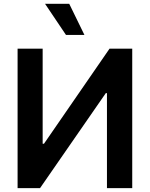

<svg xmlns="http://www.w3.org/2000/svg" viewBox="-20 -981 781 1001"><path d="M202.4 -727.3V-231.5H209.2L551.1 -727.3H669.4V0H537.6V-495.4H531.6L188.6 0H71.7V-727.3ZM214.8 -961.3H340.9L420.1 -799H323.9Z"/></svg>

Font: Interop SemBd
Style: Regular
Weight: 600
Designer: Rasmus Andersson, Google, Jang Haemin
Foundry: jhaemin
Version: Version 1.008